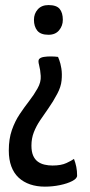

<svg xmlns="http://www.w3.org/2000/svg" viewBox="-20 -526 346 742"><path d="M153.4 195.3Q122.3 195.3 96.5 186.6Q70.7 177.8 52.1 160.6Q33.5 143.3 23.8 117.1Q14 90.8 14 55.8Q14 10.6 25.9 -23.4Q37.8 -57.5 55.9 -84.5Q74 -111.6 92.5 -135.4Q111.1 -159.3 125 -184.2Q139 -208.6 137.4 -232.6Q135.9 -256.7 131.1 -274.4Q126.3 -292.1 131.2 -297.6Q136.4 -303.9 149.3 -306Q162.2 -308.1 177.4 -307.9Q192.5 -307.7 204.3 -306.1Q204.3 -306.1 209.1 -293.8Q213.9 -281.4 217.2 -261.1Q220.4 -240.7 218 -215.3Q215.6 -189.9 201.1 -163.1Q185.2 -133 167.7 -108.3Q150.3 -83.7 135.2 -61.2Q120.1 -38.8 110.8 -15Q101.5 8.8 101.5 36.8Q101.5 60 108 75.1Q114.5 90.2 126.1 98.6Q137.6 107 152.3 110.3Q166.9 113.7 182.8 113.7Q216.4 113.7 236.9 104Q257.5 94.4 265.9 88.1Q271.8 103.6 274.9 119Q278 134.3 278 152.7Q278 163.9 259.1 173.7Q240.2 183.5 211.6 189.4Q183.1 195.3 153.4 195.3ZM167.4 -391.6Q136.9 -391.6 124 -407.7Q111.2 -423.8 111.2 -449.4Q111.2 -473.2 126 -489.8Q140.8 -506.4 167.4 -506.4Q198.5 -506.4 210.7 -491.4Q222.8 -476.4 222.8 -449.4Q222.8 -426.4 208.4 -409Q194 -391.6 167.4 -391.6Z"/></svg>

Font: Yanone Kaffeesatz ExtraLight
Style: Regular
Weight: 200
Designer: Yanone (Cyrillic: Daniel Pouzeot, Huerta Tipografica, and Cyreal)
Foundry: Yanone
Version: Version 2.003